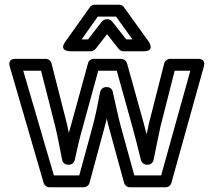

<svg xmlns="http://www.w3.org/2000/svg" viewBox="-20 -764 906 809"><path d="M207 -25 78 -466H153L213 -230C224 -185 232 -138 242 -90C244 -78 254 -70 266 -70H271C283 -70 293 -79 295 -90C305 -138 316 -184 329 -229L394 -466H472L538 -229C551 -183 562 -137 574 -89C577 -78 588 -70 598 -70H603C615 -70 625 -79 627 -90C637 -138 646 -184 656 -230L716 -466H782L659 -25H546L488 -235C476 -280 467 -326 455 -378C452 -390 442 -397 431 -397H427C414 -397 404 -387 402 -377C392 -325 383 -279 371 -234L314 -25ZM164 7C167 17 177 25 188 25H333C343 25 354 18 357 7L419 -222C423 -237 426 -248 430 -264C433 -251 436 -237 440 -223L503 7C505 16 515 25 527 25H678C689 25 699 18 702 7L839 -484C848 -517 818 -516 815 -516H696C686 -516 675 -508 672 -497L607 -242C604 -226 601 -213 598 -198C594 -211 590 -228 586 -243L515 -498C512 -509 501 -516 490 -516H375C364 -516 354 -509 351 -498L281 -243C277 -230 274 -218 270 -204C268 -215 265 -229 262 -242L197 -497C195 -507 185 -516 173 -516H45C11 -516 20 -486 21 -484ZM324 -598 392 -694H469L538 -598H512L453 -673C448 -679 439 -683 433 -683H429C421 -683 413 -678 409 -673L351 -598ZM255 -588C226 -548 275 -548 275 -548H363C369 -548 378 -552 383 -558L431 -620L480 -558C484 -553 491 -548 499 -548H586C635 -548 607 -588 607 -588L502 -734C498 -740 490 -744 482 -744H379C372 -744 364 -741 359 -734Z"/></svg>

Font: Falling Sky
Style: ExtOu
Weight: 400
Designer: Paul D. Hunt
Foundry: Adobe Systems Incorporated
Version: Version 1.02